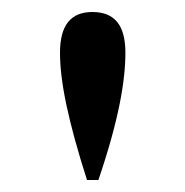

<svg xmlns="http://www.w3.org/2000/svg" viewBox="-20 -737 309 320"><path d="M125 -437H144C178 -537 189 -602 189 -649C189 -695 171 -717 134 -717C98 -717 80 -695 80 -649C80 -602 93 -537 125 -437Z"/></svg>

Font: Nithya Ranjana NU
Style: Regular
Weight: 400
Designer: Designed by Tathagata Biswas and Noopur Datye with help from Ananda Maharjan, Callijatra
Foundry: Ek Type
Version: Version 1.000